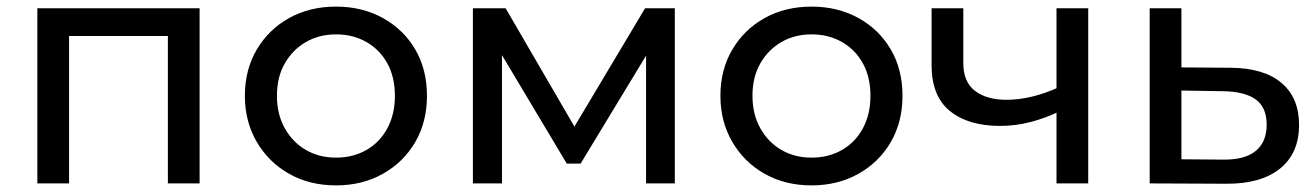

<svg xmlns="http://www.w3.org/2000/svg" viewBox="-20 -555 3981 581"><path d="M93 0V-530H584V0H488V-470L511 -446H166L189 -470V0Z M997 6Q917 6 855 -29Q793 -64 757 -125.5Q721 -187 721 -265Q721 -344 757 -405Q793 -466 855 -500.5Q917 -535 997 -535Q1076 -535 1138.5 -500.5Q1201 -466 1236.5 -405.5Q1272 -345 1272 -265Q1272 -186 1236.5 -125Q1201 -64 1138.5 -29Q1076 6 997 6ZM997 -78Q1048 -78 1088.5 -101Q1129 -124 1152 -166.5Q1175 -209 1175 -265Q1175 -322 1152 -363.5Q1129 -405 1088.5 -428Q1048 -451 997 -451Q946 -451 906 -428Q866 -405 842 -363.5Q818 -322 818 -265Q818 -209 842 -166.5Q866 -124 906 -101Q946 -78 997 -78Z M1411 0V-530H1510L1738 -138H1698L1932 -530H2022V0H1935V-422L1951 -413L1737 -60H1695L1480 -420L1499 -424V0Z M2436 6Q2356 6 2294 -29Q2232 -64 2196 -125.5Q2160 -187 2160 -265Q2160 -344 2196 -405Q2232 -466 2294 -500.5Q2356 -535 2436 -535Q2515 -535 2577.5 -500.5Q2640 -466 2675.5 -405.5Q2711 -345 2711 -265Q2711 -186 2675.5 -125Q2640 -64 2577.5 -29Q2515 6 2436 6ZM2436 -78Q2487 -78 2527.5 -101Q2568 -124 2591 -166.5Q2614 -209 2614 -265Q2614 -322 2591 -363.5Q2568 -405 2527.5 -428Q2487 -451 2436 -451Q2385 -451 2345 -428Q2305 -405 2281 -363.5Q2257 -322 2257 -265Q2257 -209 2281 -166.5Q2305 -124 2345 -101Q2385 -78 2436 -78Z M3184 -217Q3142 -197 3097.5 -185.5Q3053 -174 3006 -174Q2910 -174 2854.5 -219Q2799 -264 2799 -358V-530H2895V-364Q2895 -307 2930.5 -280Q2966 -253 3026 -253Q3064 -253 3104.5 -263Q3145 -273 3184 -291ZM3177 0V-530H3273V0Z M3704 -350Q3805 -349 3858 -304Q3911 -259 3911 -177Q3911 -91 3853 -44.5Q3795 2 3689 1L3459 0V-530H3555V-351ZM3681 -72Q3746 -71 3779.5 -98Q3813 -125 3813 -178Q3813 -230 3780 -254Q3747 -278 3681 -279L3555 -281V-73Z"/></svg>

Font: MOST Montserrat Medium
Style: Regular
Weight: 500
Designer: Julieta Ulanovsky
Foundry: Julieta Ulanovsky
Version: Version 8.000;March 11, 2024;FontCreator 15.0.0.2926 64-bit